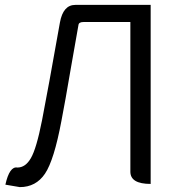

<svg xmlns="http://www.w3.org/2000/svg" viewBox="-20 -752 738 785"><path d="M61 13 2 3Q19 -73 51 -67Q84 -67 106 -105Q129 -144 152 -261Q175 -378 225 -660Q238 -732 288 -732H596V0Q513 0 513 -50V-662H322Q303 -662 301 -651L270 -475Q246 -334 231 -257Q201 -97 164 -42Q127 13 61 13Z"/></svg>

Font: Swei Half Moon CJK TC
Style: DemiLight
Weight: 350
Version: Version 2.125